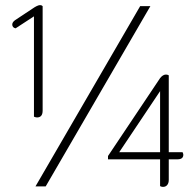

<svg xmlns="http://www.w3.org/2000/svg" viewBox="-20 -730 768 752"><path d="M113 -273V-666L41 -619Q28 -622 28 -634Q28 -643 39 -651L107 -696Q127 -710 137 -710Q143 -710 147 -706V-297Q147 -270 125 -270Q120 -270 113 -273ZM529 -706H569L159 0H119ZM607 -1V-106H403V-119L607 -424Q618 -438 630 -438Q636 -438 641 -435V-134H695Q698 -128 698 -124Q698 -106 675 -106H641V-25Q641 -13 635 -5.5Q629 2 618 2Q613 2 607 -1ZM607 -134V-373L447 -134Z"/></svg>

Font: Thasadith
Style: Regular
Weight: 400
Designer: Cadson Demak Co.,Ltd.
Foundry: Cadson Demak Co.,Ltd.
Version: Version 1.000; ttfautohint (v1.6)